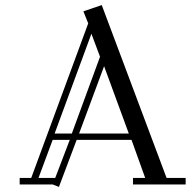

<svg xmlns="http://www.w3.org/2000/svg" viewBox="-20 -732 777 762"><path d="M58.1 0V-25.9H104L330.1 -639.2L311 -687L383.8 -711.9L641.1 -25.9H716.8V0H507.8V-25.9H556.2L502 -176.8H284.2L213.9 9.8L189 0ZM132.8 -25.9H199.2L256.8 -176.8H189ZM196.8 -202.1H265.1L377 -506.8L342.8 -598.1ZM293.9 -202.1H491.2L393.1 -469.2Z"/></svg>

Font: Dehuti Alt
Style: Book
Weight: 400
Version: Version 1.2